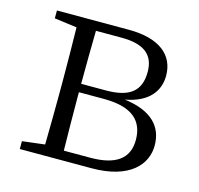

<svg xmlns="http://www.w3.org/2000/svg" viewBox="-81 -598 710 684"><g transform="rotate(15 273.5 -255.5)"><path d="M201 -35C200 -90 199 -172 199 -227V-250H292C399 -250 439 -206 439 -138C439 -71 395 -35 298 -35ZM296 -477C381 -477 417 -444 417 -383C417 -312 377 -281 290 -281H199C199 -346 200 -425 201 -477ZM48 -511V-482L131 -471C132 -416 133 -337 133 -284V-227C133 -174 132 -95 131 -39L48 -29V0H312C454 0 509 -67 509 -136C509 -205 466 -254 364 -267C452 -283 484 -333 484 -387C484 -462 428 -511 313 -511Z"/></g></svg>

Font: Noto Serif CJK JP Light
Style: Regular
Weight: 300
Designer: Ryoko NISHIZUKA 西塚涼子 (kana & ideographs); Frank Grießhammer (Latin, Greek & Cyrillic); Wenlong ZHANG 张文龙 (bopomofo); San
Foundry: Adobe Systems Incorporated
Version: Version 1.001;PS 1.001;hotconv 16.6.54;makeotf.lib2.5.65590